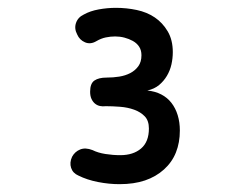

<svg xmlns="http://www.w3.org/2000/svg" viewBox="-20 -900 640 490"><path d="M180 -452Q166 -458 161.5 -471.5Q157 -485 164 -500Q171 -513 184.5 -518.5Q198 -524 216 -517Q230 -510 249 -507Q268 -504 287 -504Q320 -504 340 -521Q360 -538 360 -572Q360 -592 349.5 -603Q339 -614 322.5 -620Q306 -626 286.5 -627.5Q267 -629 250 -629Q242 -628 235 -629.5Q228 -631 222.5 -635.5Q217 -640 213.5 -647.5Q210 -655 210 -666Q210 -687 221 -694.5Q232 -702 252 -702Q269 -702 284.5 -704.5Q300 -707 312.5 -713.5Q325 -720 333 -731Q341 -742 341 -759Q341 -772 335 -781Q329 -790 319 -795.5Q309 -801 297.5 -804Q286 -807 274 -807Q262 -807 250 -804.5Q238 -802 226 -795Q211 -786 197 -792Q183 -798 177 -812Q169 -827 174 -841.5Q179 -856 194 -863Q210 -872 232 -876Q254 -880 276 -880Q303 -880 329 -874.5Q355 -869 375 -855.5Q395 -842 408 -820Q421 -798 421 -767Q421 -751 417.5 -735.5Q414 -720 406 -706.5Q398 -693 386 -683Q374 -673 356 -669Q376 -667 391.5 -659Q407 -651 417.5 -637.5Q428 -624 433.5 -606Q439 -588 439 -567Q439 -536 429 -511Q419 -486 398.5 -467.5Q378 -449 350 -439.5Q322 -430 285 -430Q258 -430 230 -435.5Q202 -441 180 -452Z"/></svg>

Font: Maple Mono NL Medium
Style: Regular
Weight: 500
Monospace: yes
Designer: subframe7536
Version: Version 7.000